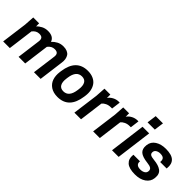

<svg xmlns="http://www.w3.org/2000/svg" viewBox="123 -1706 2662 2662"><g transform="rotate(45 1454.0 -375.0)"><path d="M743.2 0H612.8L659.2 -350.1Q664.6 -389.6 648.9 -409.9Q633.3 -430.2 590.8 -430.2Q531.7 -430.2 490.2 -375L440.9 0H311L356.9 -350.1Q362.3 -389.6 346.9 -409.9Q331.5 -430.2 289.1 -430.2Q229.5 -430.2 188 -375L139.2 0H8.8L59.1 -379.9L68.8 -529.8H184.1V-469.2Q210 -499 252.4 -521Q294.9 -543 347.2 -543Q455.1 -543 481.9 -464.8Q511.2 -497.6 553.5 -520.3Q595.7 -543 648.9 -543Q692.9 -543 723.6 -529.8Q754.4 -516.6 770 -493.2Q785.6 -469.7 791.3 -437.5Q796.9 -405.3 791 -367.2Z M1086.9 -100.1Q1194.8 -100.1 1215.8 -252L1218.8 -273.9Q1229 -347.2 1205.8 -388.7Q1182.6 -430.2 1126 -430.2Q1017.6 -430.2 996.6 -277.8L993.7 -255.9Q983.4 -182.6 1006.8 -141.4Q1030.3 -100.1 1086.9 -100.1ZM1084 13.2Q1002.4 13.2 948.7 -22.9Q895 -59.1 874.8 -118.9Q854.5 -178.7 864.7 -254.9L867.7 -276.9Q904.8 -543 1128.9 -543Q1190.4 -543 1236.6 -522.2Q1282.7 -501.5 1309.1 -465.1Q1335.4 -428.7 1345.5 -380.1Q1355.5 -331.5 1347.7 -274.9L1344.7 -252.9Q1307.6 13.2 1084 13.2Z M1736.3 -543 1751.5 -542 1734.4 -410.2H1711.4Q1668 -410.2 1633.5 -393.6Q1599.1 -377 1581.5 -354L1535.6 0H1405.3L1455.6 -379.9L1465.3 -529.8H1580.6V-462.9Q1604 -498.5 1646.2 -520.8Q1688.5 -543 1736.3 -543Z M2104 -543 2119.1 -542 2102.1 -410.2H2079.1Q2035.6 -410.2 2001.2 -393.6Q1966.8 -377 1949.2 -354L1903.3 0H1772.9L1823.2 -379.9L1833 -529.8H1948.2V-462.9Q1971.7 -498.5 2013.9 -520.8Q2056.2 -543 2104 -543Z M2143.1 0 2211.9 -529.8H2341.8L2272.9 0ZM2378.9 -763.2 2359.9 -622.1H2217.8L2236.8 -763.2Z M2610.8 -87.9Q2649.9 -87.9 2678.5 -105.7Q2707 -123.5 2707 -160.2Q2707 -189 2684.8 -203.4Q2662.6 -217.8 2612.8 -223.1Q2506.8 -234.9 2465.1 -272Q2423.3 -309.1 2430.7 -380.9L2431.6 -390.1Q2439.9 -462.9 2502.4 -502.9Q2564.9 -543 2656.7 -543Q2772 -543 2819.8 -497.6Q2867.7 -452.1 2857.9 -366.2L2856.9 -356.9H2730Q2735.4 -398.9 2717 -420.4Q2698.7 -441.9 2648.9 -441.9Q2612.8 -441.9 2585.2 -424.8Q2557.6 -407.7 2557.6 -373Q2557.6 -347.2 2577.6 -334.5Q2597.7 -321.8 2649.9 -316.9Q2697.8 -312 2732.2 -301.5Q2766.6 -291 2792.5 -272.5Q2818.4 -253.9 2829.3 -224.1Q2840.3 -194.3 2835.9 -153.8L2835 -145Q2827.6 -74.7 2765.4 -30.8Q2703.1 13.2 2603 13.2Q2486.3 13.2 2436.8 -32.5Q2387.2 -78.1 2396 -157.2L2397 -166H2525.9Q2520.5 -129.9 2541 -108.9Q2561.5 -87.9 2610.8 -87.9Z"/></g></svg>

Font: Cooper Hewitt
Style: Semibold Italic
Weight: 710
Designer: Village Type and Design LLC
Foundry: Cooper Hewitt Smithsonian Design Museum
Version: 1.000